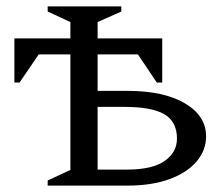

<svg xmlns="http://www.w3.org/2000/svg" viewBox="-20 -580 696 600"><path d="M379 0H129V-16L200 -49V-410H101L41 -322H25V-460H200V-511L129 -544V-560H359V-544L285 -511V-460H487V-322H470L411 -410H285V-296H379Q492 -296 558 -257Q624 -218 624 -154Q624 -110 594 -75Q564 -40 509 -20Q454 0 379 0ZM369 -246H285V-50H376Q456 -50 494.5 -77Q533 -104 533 -147Q533 -200 493.5 -223Q454 -246 369 -246Z"/></svg>

Font: Spectral SC
Style: Regular
Weight: 400
Designer: Jean-Baptiste Levee
Foundry: Production Type
Version: Version 2.001